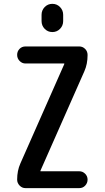

<svg xmlns="http://www.w3.org/2000/svg" viewBox="-20 -970 540 990"><path d="M85 -127 311.5 -639.6V-641.6V-642.6H111.3Q93.8 -642.6 81.1 -655.8Q68.4 -668.9 68.4 -687Q68.4 -705.1 80.6 -717.8Q92.8 -730.5 111.3 -730.5H388.7Q406.2 -730.5 418.9 -717.8Q431.6 -705.1 431.6 -686.5Q431.6 -639.6 415 -602.5L188.5 -89.8V-87.9V-86.9H388.7Q406.2 -86.9 418.9 -74.2Q431.6 -61.5 431.6 -43.9Q431.6 -26.4 419.4 -13.2Q407.2 0 388.7 0H111.3Q93.8 0 81.1 -13.2Q68.4 -26.4 68.4 -43.9Q68.4 -89.8 85 -127ZM194.3 -893.6Q194.3 -917 210.4 -933.6Q226.6 -950.2 250 -950.2Q273.4 -950.2 289.6 -933.6Q305.7 -917 305.7 -893.6V-861.3Q305.7 -837.9 289.6 -821.3Q273.4 -804.7 250 -804.7Q226.6 -804.7 210.4 -821.3Q194.3 -837.9 194.3 -861.3Z"/></svg>

Font: Rounded Mgen+ 1mn medium
Style: Regular
Weight: 500
Designer: [Source Han Sans]
Ryoko NISHIZUKA  (kana & ideographs); Paul D. Hunt (Latin, Greek & Cyrillic); Wenlong ZHANG  (bopomofo
Version: Version 1.059.20150602